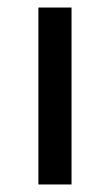

<svg xmlns="http://www.w3.org/2000/svg" viewBox="-20 -490 286 510"><path d="M82 0V-470H170V0Z"/></svg>

Font: Mukta
Style: Regular
Weight: 400
Designer: Girish Dalvi and Yashodeep Gholap
Foundry: Ek Type
Version: Version 2.538;PS 1.001;hotconv 16.6.51;makeotf.lib2.5.65220;